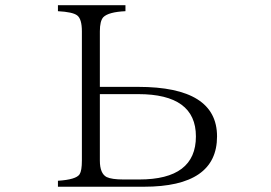

<svg xmlns="http://www.w3.org/2000/svg" viewBox="-20 -770 1040 736"><path d="M202.1 -750H460.9V-727.1Q396 -724.1 376 -704.1Q362.8 -689.5 362.8 -649.9V-437H509.8Q812 -437 812 -247.1Q812 -54.2 531.7 -54.2H202.1V-77.1Q272 -81.5 285.2 -102.1Q293.9 -115.7 293.9 -154.3V-649.9Q293.9 -697.3 275.9 -710.9Q258.8 -724.1 202.1 -727.1ZM362.8 -409.2V-154.3Q362.8 -105 388.7 -91.3Q408.2 -82 453.6 -82H513.7Q731 -82 731 -247.1Q731 -409.2 509.8 -409.2Z"/></svg>

Font: I.Ming
Style: Regular
Weight: 400
Designer: Ichiten Fonts Project
Version: Version 6.11; Dec 27, 2019